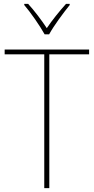

<svg xmlns="http://www.w3.org/2000/svg" viewBox="-20 -969 483 989"><path d="M210 -792H233C257 -836 305 -901 339 -943V-949H320C284 -909 248 -864 221 -824C195 -864 157 -914 125 -949H105V-943C137 -906 185 -837 210 -792ZM234 0V-689H439V-714H4V-689H208V0Z"/></svg>

Font: Noto Sans Thai Looped SemiCondensed Thin
Style: Regular
Weight: 100
Width: 4
Designer: Sasikarn Vongin, Ben Mitchell
Foundry: The Fontpad Ltd
Version: Version 1.001